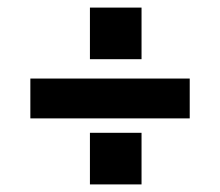

<svg xmlns="http://www.w3.org/2000/svg" viewBox="-20 -620 580 506"><path d="M60 -308V-413H480V-308ZM217 -464V-600H353V-464ZM217 -134V-270H353V-134Z"/></svg>

Font: Vela Sans ExtBd
Style: Regular
Weight: 800
Designer: Principal design: Mikhail Sharanda - project Manrope.
Design modification: Ravid Balaliev
Foundry: Mikhail Sharanda
Version: Version 1.001